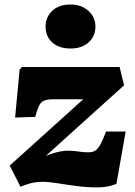

<svg xmlns="http://www.w3.org/2000/svg" viewBox="-20 -815 597 851"><path d="M78 -518H510L530 -437L183 -124Q205 -133 221.5 -137.5Q238 -142 252 -144.5Q266 -147 279 -147Q297 -147 310.5 -145.5Q324 -144 339 -142Q354 -140 373 -140Q391 -140 403 -148Q415 -156 426 -176.5Q437 -197 450 -232H537L496 0Q460 15 414.5 15.5Q369 16 323 10Q277 4 237 -2.5Q197 -9 171 -9Q136 -9 111 -1.5Q86 6 71 13L23 -81L349 -375H219Q190 -375 175.5 -369Q161 -363 153 -346Q145 -329 136 -297L47 -294L67 -507ZM182 -697Q182 -739 211.5 -767Q241 -795 292 -795Q325 -795 350 -782Q375 -769 389 -747Q403 -725 403 -697Q403 -655 373 -627.5Q343 -600 293 -600Q241 -600 211.5 -627Q182 -654 182 -697Z"/></svg>

Font: Literata 18pt Black
Style: Italic
Weight: 900
Italic angle: -2°
Designer: Latin by Veronika Burian and Jose Scaglione. Greek by Irene Vlachou. Cyrillic by Vera Evstafieva
Foundry: TypeTogether
Version: Version 3.103;gftools[0.9.29]